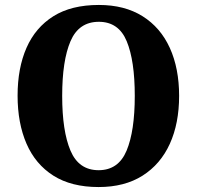

<svg xmlns="http://www.w3.org/2000/svg" viewBox="-20 -745 794 775"><path d="M378 10Q268 10 195.5 -36Q123 -82 87 -165Q51 -248 51 -359Q51 -470 87 -552Q123 -634 195.5 -679.5Q268 -725 379 -725Q483 -725 555.5 -679.5Q628 -634 665.5 -551.5Q703 -469 703 -358Q703 -247 665.5 -164.5Q628 -82 555.5 -36Q483 10 378 10ZM378 -58Q458 -58 491 -137Q524 -216 524 -358Q524 -500 491.5 -578.5Q459 -657 379 -657Q298 -657 264.5 -578.5Q231 -500 231 -358Q231 -216 264.5 -137Q298 -58 378 -58Z"/></svg>

Font: Noto Serif Thai SemiCondensed ExtraBold
Style: Regular
Weight: 800
Width: 4
Designer: Monotype Design Team
Foundry: Monotype Imaging Inc.
Version: Version 2.002; ttfautohint (v1.8.4.7-5d5b)